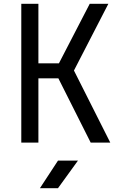

<svg xmlns="http://www.w3.org/2000/svg" viewBox="-20 -750 640 1010"><path d="M92 0V-730H182V-417H290L452 -730H550L369 -379L560 0H457L287 -338H182V0ZM190 240 285 95H390L285 240Z"/></svg>

Font: NKDuy Mono
Style: Regular
Weight: 400
Monospace: yes
Designer: NKDuy
Foundry: NKDuy
Version: Version 2.251; ttfautohint (v1.8.4.7-5d5b)